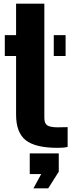

<svg xmlns="http://www.w3.org/2000/svg" viewBox="-20 -790 406 1039"><path d="M6 -487V-600H67V-770H220V-152Q220 -121.5 236.5 -111.2Q253 -101 292 -101Q305.5 -101 318 -101.5Q330.5 -102 346 -102V5Q334 8 321 9Q308 10 292 10Q171.5 10 119.2 -31.2Q67 -72.5 67 -170V-487ZM271 -487V-600H335V-487ZM161 229 203 152H141V40H298V139L241 229Z"/></svg>

Font: Big Shoulders Stencil Text Thin Black
Style: Regular
Weight: 900
Version: Version 2.001